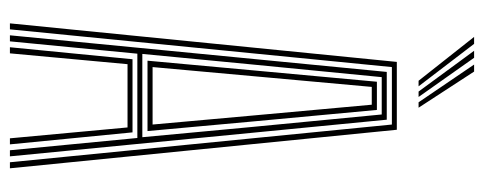

<svg xmlns="http://www.w3.org/2000/svg" viewBox="-322 -678 1000 397"><g transform="rotate(90 178.5 -480.0)"><path d="M28.8 0 108.5 -800H248.8L328.5 0H316L238 -789.8H119.2L41.2 0ZM78.2 0 103 -253.5H254.2L279 0H266.5L244 -243.2H113.2L90.8 0ZM53.5 0 129.2 -779.2H228L303.8 0H291.2L265.8 -263.5H91.5L66 0ZM92 -273.8H264.2L243 -500.8L217.2 -768.8H140L113.8 -500.8ZM106 -284.5 125.8 -500.8 149.5 -758.8H207.8L231.8 -500.8L251.5 -284.5ZM119.2 -295H238L219.5 -500.8L197 -748.2H160.2L137.8 -500.8ZM147.5 -845 56.8 -959.8H71.2L159 -845ZM169.8 -845 85.5 -959.8H100L181 -845ZM192 -845 114 -959.8H128.5L203.2 -845Z"/></g></svg>

Font: Big Shoulders Inline Text Thin Light
Style: Regular
Weight: 300
Version: Version 2.002